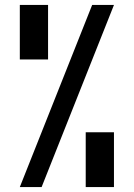

<svg xmlns="http://www.w3.org/2000/svg" viewBox="-20 -755 540 775"><path d="M60 0 352 -735H440L148 0ZM326 0V-221H440V0ZM60 -515V-735H174V-515Z"/></svg>

Font: Iosevka SS08
Style: Regular
Weight: 400
Monospace: yes
Designer: Belleve Invis
Foundry: Belleve Invis
Version: 2.1.0; ttfautohint (v1.8.2)